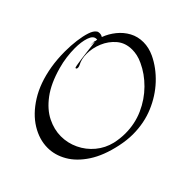

<svg xmlns="http://www.w3.org/2000/svg" viewBox="-115 -787 1061 1061"><g transform="rotate(-45 415.0 -257.0)"><path d="M409 38Q364 38 312 27Q213 6 149 -36Q85 -78 54 -132Q23 -186 23 -243Q23 -308 61 -370Q99 -432 173 -478.5Q247 -525 353 -543Q407 -552 468 -552Q514 -552 556 -546.5Q598 -541 628.5 -531Q659 -521 670 -505Q675 -499 675 -488Q675 -474 668 -464Q706 -450 739 -423.5Q772 -397 791.5 -361Q811 -325 811 -281Q811 -239 791 -196Q760 -131 703.5 -78Q647 -25 572 6.5Q497 38 409 38ZM383 5Q459 5 525 -24.5Q591 -54 641 -103.5Q691 -153 718 -212Q729 -235 733.5 -256Q738 -277 738 -296Q738 -349 707.5 -385Q677 -421 632.5 -439.5Q588 -458 544 -458Q502 -458 473 -442Q463 -437 456 -437Q444 -437 444 -445Q444 -448 460.5 -451Q477 -454 502 -457.5Q527 -461 553.5 -464Q580 -467 599.5 -469.5Q619 -472 625 -474Q612 -475 600 -476Q588 -477 596 -477H597Q627 -477 627 -475Q627 -475 625 -474Q635 -473 640 -472V-478Q640 -502 604.5 -514Q569 -526 519 -526Q488 -526 452.5 -521.5Q417 -517 382 -507Q288 -481 230 -437.5Q172 -394 146 -341.5Q120 -289 120 -236Q120 -183 143 -134.5Q166 -86 207.5 -51.5Q249 -17 303 -4Q344 5 383 5Z"/></g></svg>

Font: Grechen Fuemen
Style: Regular
Weight: 400
Designer: Robert E. Leuschke
Foundry: Robert E. Leuschke
Version: Version 1.010; ttfautohint (v1.8.3)